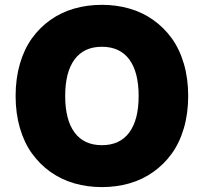

<svg xmlns="http://www.w3.org/2000/svg" viewBox="-20 -757 835 787"><path d="M397.7 9.9Q338.1 9.9 284.6 -5.5Q231.2 -21 187.1 -52.2Q143.1 -83.5 111.2 -127.7Q79.2 -171.9 61.6 -232.2Q44 -292.6 44 -363.6Q44 -435 61.6 -495.6Q79.2 -556.1 111.2 -600.3Q143.1 -644.5 187.1 -675.6Q231.2 -706.7 284.4 -721.9Q337.7 -737.2 397.7 -737.2Q457 -737.2 510.3 -721.9Q563.6 -706.7 607.6 -675.6Q651.6 -644.5 683.8 -600.3Q715.9 -556.1 733.7 -495.6Q751.4 -435 751.4 -363.6Q751.4 -292.3 733.7 -231.7Q715.9 -171.2 683.8 -127Q651.6 -82.7 607.6 -51.7Q563.6 -20.6 510.3 -5.3Q457 9.9 397.7 9.9ZM509.8 -213.8Q548.3 -265.6 548.3 -363.6Q548.3 -461.6 509.8 -513.5Q471.2 -565.3 397.7 -565.3Q324.2 -565.3 285.7 -513.5Q247.2 -461.6 247.2 -363.6Q247.2 -265.6 285.7 -213.8Q324.2 -161.9 397.7 -161.9Q471.2 -161.9 509.8 -213.8Z"/></svg>

Font: Karasuma Gothic
Style: Black
Weight: 900
Designer: Rasmus Andersson / Ryoko Nishizuka
Foundry: Genbu
Version: Version 1.00